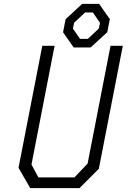

<svg xmlns="http://www.w3.org/2000/svg" viewBox="-20 -965 660 985"><path d="M135 0H388L487 -99L610 -730H547L429.5 -126L362 -55H177L141.5 -121L260 -730H197L75 -104ZM303.5 -799.5 358 -721.5H445L530.5 -800L543.5 -867L488.5 -945H401.5L316.5 -866.5ZM354 -818.5 360 -848 416.5 -901H456.5L493 -848L487 -818.5L430.5 -765.5H390.5Z"/></svg>

Font: Monaspace Krypton ExtraLight
Style: Italic
Weight: 200
Italic angle: -11°
Designer: Riley Cran & the Lettermatic Team
Foundry: Lettermatic
Version: Version 1.101 (Monaspace Krypton)